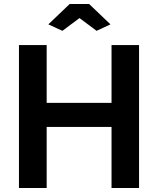

<svg xmlns="http://www.w3.org/2000/svg" viewBox="-20 -934 785 954"><path d="M220.2 -813 326.2 -914.1H422.9L528.8 -813L460 -780.8L375 -844.2L290 -780.8ZM670.9 -710V0H534.2V-303.2H211.9V0H74.2V-710H211.9V-422.9H534.2V-710Z"/></svg>

Font: Rawline
Style: Bold
Weight: 700
Designer: Matt McInerney, Pablo Impallari, Rodrigo Fuenzalida
Foundry: Matt McInerney, Pablo Impallari, Rodrigo Fuenzalida
Version: Version 4.020;PS 004.020;hotconv 1.0.88;makeotf.lib2.5.64775